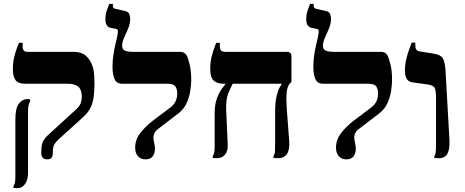

<svg xmlns="http://www.w3.org/2000/svg" viewBox="-20 -820 2423 1000"><path d="M226 10Q210 10 202.5 1.5Q195 -7 195 -20V-25Q195 -66 204 -83.5Q213 -101 236 -122L374 -248Q395 -267 400.5 -283Q406 -299 406 -315Q406 -352 388.5 -368Q371 -384 328 -384H109Q75 -384 61 -402.5Q47 -421 47 -460Q47 -492 53.5 -520.5Q60 -549 68 -569.5Q76 -590 79 -597H98V-579Q98 -564 103.5 -557Q109 -550 121 -550H362Q399 -550 421 -534.5Q443 -519 457 -488Q465 -471 468.5 -448.5Q472 -426 472 -385Q472 -347 468 -315.5Q464 -284 451.5 -259Q439 -234 415 -212L284 -93Q271 -81 263 -68Q255 -55 255 -25V-19Q255 -7 248.5 1.5Q242 10 226 10ZM70 160Q58 160 50 158V150Q52 146 56 137Q60 128 60 101V-197Q60 -258 79 -281Q98 -304 121 -304Q129 -304 137 -302V-294Q135 -290 130.5 -277.5Q126 -265 126 -241V81Q126 115 111 137.5Q96 160 70 160Z M738 10Q714 10 699 -6Q684 -22 684 -51Q684 -93 711 -127.5Q738 -162 773 -189L871 -263Q888 -277 895.5 -294.5Q903 -312 903 -333Q903 -357 893 -370.5Q883 -384 849 -384H615Q587 -384 576.5 -408.5Q566 -433 566 -471Q566 -501 570 -530Q574 -559 580 -584Q586 -609 590 -627.5Q594 -646 594 -656Q594 -664 591 -666.5Q588 -669 582 -670L557 -675Q545 -677 537 -687.5Q529 -698 529 -720Q529 -746 537 -768Q545 -790 549 -800H568V-788Q568 -777 581 -774L630 -763Q650 -759 654 -745Q658 -731 658 -724Q658 -697 647.5 -671.5Q637 -646 626.5 -623.5Q616 -601 616 -582Q616 -562 631.5 -556Q647 -550 672 -550H915Q933 -550 942 -543Q951 -536 955 -526Q960 -515 968 -483Q976 -451 976 -404Q976 -379 971 -346.5Q966 -314 952 -283Q938 -252 910 -230L808 -152Q790 -139 784.5 -127Q779 -115 779 -106Q779 -92 783 -76.5Q787 -61 787 -44Q787 -22 775.5 -6Q764 10 738 10Z M1427 4Q1421 4 1415 3.5Q1409 3 1404 2V-6Q1411 -17 1412 -29Q1413 -41 1413 -75V-238Q1413 -289 1420.5 -319.5Q1428 -350 1436.5 -364.5Q1445 -379 1447 -382V-384H1142Q1112 -384 1093.5 -400Q1075 -416 1075 -462Q1075 -495 1082 -523.5Q1089 -552 1096.5 -571.5Q1104 -591 1106 -597H1125V-582Q1125 -565 1131 -557.5Q1137 -550 1154 -550H1474Q1498 -550 1498 -527V-394L1490 -385Q1476 -371 1473 -336.5Q1470 -302 1474 -248L1486 -88Q1490 -43 1475.5 -19.5Q1461 4 1427 4ZM1109 4Q1104 4 1098 3.5Q1092 3 1088 2V-6Q1090 -10 1094 -19Q1098 -28 1098 -55V-233Q1098 -275 1109.5 -306.5Q1121 -338 1135 -357Q1149 -376 1155 -383V-406H1192V-384Q1183 -367 1169.5 -335Q1156 -303 1158 -248L1166 -67Q1168 -36 1153 -16Q1138 4 1109 4Z M1784 10Q1760 10 1745 -6Q1730 -22 1730 -51Q1730 -93 1757 -127.5Q1784 -162 1819 -189L1917 -263Q1934 -277 1941.5 -294.5Q1949 -312 1949 -333Q1949 -357 1939 -370.5Q1929 -384 1895 -384H1661Q1633 -384 1622.5 -408.5Q1612 -433 1612 -471Q1612 -501 1616 -530Q1620 -559 1626 -584Q1632 -609 1636 -627.5Q1640 -646 1640 -656Q1640 -664 1637 -666.5Q1634 -669 1628 -670L1603 -675Q1591 -677 1583 -687.5Q1575 -698 1575 -720Q1575 -746 1583 -768Q1591 -790 1595 -800H1614V-788Q1614 -777 1627 -774L1676 -763Q1696 -759 1700 -745Q1704 -731 1704 -724Q1704 -697 1693.5 -671.5Q1683 -646 1672.5 -623.5Q1662 -601 1662 -582Q1662 -562 1677.5 -556Q1693 -550 1718 -550H1961Q1979 -550 1988 -543Q1997 -536 2001 -526Q2006 -515 2014 -483Q2022 -451 2022 -404Q2022 -379 2017 -346.5Q2012 -314 1998 -283Q1984 -252 1956 -230L1854 -152Q1836 -139 1830.5 -127Q1825 -115 1825 -106Q1825 -92 1829 -76.5Q1833 -61 1833 -44Q1833 -22 1821.5 -6Q1810 10 1784 10Z M2265 4Q2259 4 2253 3.5Q2247 3 2242 2V-6Q2247 -13 2249 -25Q2251 -37 2251 -75V-307Q2251 -350 2243.5 -363Q2236 -376 2208 -380L2128 -391Q2105 -395 2097 -411.5Q2089 -428 2089 -453Q2089 -482 2096 -512Q2103 -542 2112 -565Q2121 -588 2124 -598H2143V-586Q2143 -570 2148 -562Q2153 -554 2168 -552L2236 -541Q2278 -535 2288.5 -512.5Q2299 -490 2301 -443L2321 -89Q2323 -42 2310 -19Q2297 4 2265 4Z"/></svg>

Font: Frank Ruhl Libre
Style: Bold
Weight: 700
Designer: Yanek Iontef
Foundry: Fontef
Version: Version 6.004